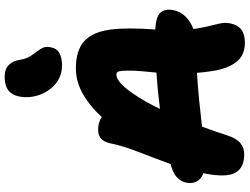

<svg xmlns="http://www.w3.org/2000/svg" viewBox="-143 -912 1066 820"><g transform="rotate(-90 390.0 -502.0)"><path d="M617 11Q584 11 560 -3.5Q536 -18 519 -52Q502 -85 495 -139Q491 -165 489 -194Q430 -190 377 -185Q323 -179 275 -174Q267 -173 259 -172Q240 -121 222 -65Q209 -25 189 -8.5Q169 8 140 8Q83 8 62 -30.5Q41 -69 59 -160Q60 -163 60 -167Q44 -172 35 -182Q13 -204 20 -240Q25 -263 43 -279.5Q61 -296 94 -305Q97 -306 99 -306Q113 -345 127 -381Q146 -429 162 -473Q178 -517 187 -560Q193 -590 207.5 -603Q222 -616 247 -616Q269 -616 291 -606Q296 -603 300 -600Q333 -637 372 -664Q438 -711 508 -711Q585 -711 624.5 -675Q664 -639 674 -561Q683 -488 674 -372Q726 -369 744 -352Q764 -331 757 -296Q749 -253 709 -226Q693 -215 676 -209Q680 -180 685 -158L699 -99Q705 -73 700 -51Q694 -20 673.5 -4.5Q653 11 617 11ZM490 -367Q496 -426 498 -461Q499 -497 497.5 -513Q496 -529 492 -533.5Q488 -538 481 -538Q460 -538 430 -505Q400 -472 365 -410Q350 -383 335 -352Q340 -352 345 -353Q414 -362 490 -367ZM521 -770Q490 -770 464.5 -783Q439 -796 421 -819Q403 -842 393.5 -870Q384 -898 385 -928Q387 -973 408 -994Q429 -1015 472 -1015Q505 -1015 522.5 -997.5Q540 -980 545 -948Q549 -924 559 -907.5Q569 -891 579.5 -878Q590 -865 596 -851.5Q602 -838 598 -818Q593 -791 571.5 -780.5Q550 -770 521 -770Z"/></g></svg>

Font: Shantell Sans Light ExtraBold
Style: Italic
Weight: 800
Italic angle: -11°
Version: Version 1.008;[ac192a2d6]